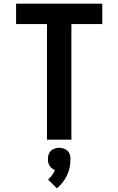

<svg xmlns="http://www.w3.org/2000/svg" viewBox="-20 -755 640 1038"><path d="M234 0V-625H67V-735H533V-625H366V0ZM288 263 240 216Q252 205 261.5 192Q271 179 277 164Q268 161 260.5 155Q253 149 248 141Q243 133 241 124Q239 115 239 105Q239 93 242.5 81Q246 69 255 60.5Q264 52 276 48Q288 44 300 44Q312 44 324 48Q336 52 345 60.5Q354 69 357.5 81Q361 93 361 105Q361 128 356.5 150Q352 172 342.5 192.5Q333 213 319 230.5Q305 248 288 263Z"/></svg>

Font: Iosevka Curly XBdEx
Style: Regular
Weight: 800
Width: 7
Monospace: yes
Designer: Belleve Invis
Foundry: Belleve Invis
Version: Version 11.1.0; ttfautohint (v1.8.3)